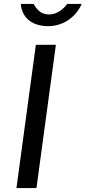

<svg xmlns="http://www.w3.org/2000/svg" viewBox="-20 -949 432 969"><path d="M392 -929H319C299 -902 268 -876 226 -876C183 -876 163 -907 149 -929H85C91 -858 143 -817 223 -817C304 -817 366 -868 392 -929ZM161 -723 63 0H164L262 -723Z"/></svg>

Font: United Sans Medium
Style: Italic
Weight: 500
Italic angle: -8°
Designer: Pablo Impallari, Rodrigo Fuenzalida (Modified by Dan O. Williams)
Version: Version 1.000;PS 001.000;hotconv 1.0.88;makeotf.lib2.5.64775